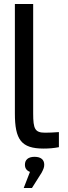

<svg xmlns="http://www.w3.org/2000/svg" viewBox="-20 -730 336 955"><path d="M205 -70C154 -70 145 -88 145 -166V-710H54V-166C54 -36 85 9 197 9C223 9 248 7 273 2V-73C250 -71 221 -70 205 -70ZM98 205H139L187 129C196 112 200 102 200 90V89C200 65 184 50 152 50C120 50 104 65 104 89V90C104 107 113 119 129 125Z"/></svg>

Font: LT Wave Alt
Style: Regular
Weight: 400
Designer: Daniel Lyons
Version: Version 2.5 (Glyphs App)